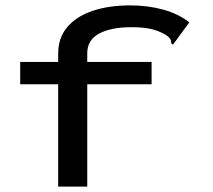

<svg xmlns="http://www.w3.org/2000/svg" viewBox="-20 -693 790 713"><path d="M196 -380H55V-463H196V-494Q196 -552 229.5 -592Q263 -632 323.5 -652.5Q384 -673 464 -673Q530 -673 587 -657Q644 -641 683 -610L631 -539L622 -527L616 -532Q616 -542 612 -548.5Q608 -555 595 -564Q567 -580 538 -586Q509 -592 468 -592Q393 -592 348.5 -568.5Q304 -545 304 -495V-463H543V-380H304V0H196Z"/></svg>

Font: Inconsolata ExtraExpanded SemiBold
Style: Regular
Weight: 600
Width: 8
Monospace: yes
Designer: Raph Levien, Cyreal, Brenton Simpson
Foundry: Raph Levien, Cyreal, Google
Version: Version 3.001; ttfautohint (v1.8.2.53-6de2)